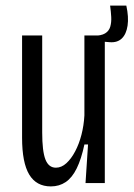

<svg xmlns="http://www.w3.org/2000/svg" viewBox="-20 -655 478 687"><path d="M162 12Q110 12 84.5 -30.5Q59 -73 59 -162V-528H131V-181Q131 -114 142.5 -84.5Q154 -55 180 -55Q200 -55 217.5 -71Q235 -87 249 -113.5Q263 -140 271.5 -173Q280 -206 282 -242V-528H355V-203V0H286L295 -138H282Q271 -86 254.5 -52.5Q238 -19 215 -3.5Q192 12 162 12ZM373 -504 312 -509 314 -527Q342 -527 356 -535.5Q370 -544 374.5 -559.5Q379 -575 378 -594Q377 -613 374 -635H432Q441 -594 436.5 -563.5Q432 -533 416 -517.5Q400 -502 373 -504Z"/></svg>

Font: Bricolage Grotesque 24pt Condensed Light
Style: Regular
Weight: 300
Width: 3
Designer: Mathieu Triay
Foundry: Atelier Triay
Version: Version 1.001;gftools[0.9.33.dev8+g029e19f]